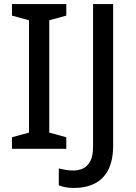

<svg xmlns="http://www.w3.org/2000/svg" viewBox="-20 -734 669 947"><path d="M307 0H39V-57L123 -80V-634L39 -657V-714H307V-657L223 -634V-80L307 -57ZM346 193Q321 193 302.5 189.5Q284 186 270 180V97Q286 101 304 104Q322 107 341 107Q367 107 389 97Q411 87 425 61.5Q439 36 439 -10V-714H538V-16Q538 56 514.5 102.5Q491 149 447.5 171Q404 193 346 193Z"/></svg>

Font: Noto Sans Sundanese Medium
Style: Regular
Weight: 500
Version: Version 2.003